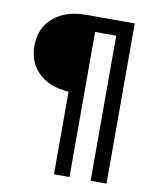

<svg xmlns="http://www.w3.org/2000/svg" viewBox="-78 -742 659 803"><g transform="rotate(10 251.0 -340.0)"><path d="M361.8 0V-616.2H272V0H206.1V-351.1Q126.5 -355.5 79.3 -399.7Q32.2 -443.8 32.2 -516.1Q32.2 -591.3 84.2 -635.7Q136.2 -680.2 223.1 -680.2H429.2V0Z"/></g></svg>

Font: TASA Orbiter Deck
Style: Regular
Weight: 400
Designer: Weizhong Zhang
Version: Version 1.000;Glyphs 3.1.2 (3151)